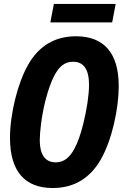

<svg xmlns="http://www.w3.org/2000/svg" viewBox="-20 -923 642 957"><path d="M231 -811.5H539.1L556.6 -903.3H248.5ZM242.7 14.2C350.1 14.2 429.7 -35.6 482.9 -128.9C538.6 -226.1 571.8 -382.8 571.8 -493.7C571.8 -661.1 496.1 -742.2 358.9 -742.2C252.4 -742.2 173.3 -693.4 120.1 -600.1C68.4 -509.8 29.8 -355.5 29.8 -235.4C29.8 -67.9 105 14.2 242.7 14.2ZM257.8 -113.8C204.1 -113.8 178.2 -154.3 178.2 -223.6C178.2 -262.7 186.5 -342.3 206.1 -420.4C220.7 -478.5 236.3 -518.6 251 -546.4C274.4 -591.3 302.2 -615.2 344.2 -615.2C397.5 -615.2 423.8 -576.7 423.8 -500C423.8 -447.8 411.6 -372.6 395.5 -307.6C381.8 -252.4 367.2 -211.9 351.1 -182.1C327.1 -137.7 298.8 -113.8 257.8 -113.8Z"/></svg>

Font: Hack
Style: Bold Oblique
Weight: 700
Italic angle: -12°
Monospace: yes
Designer: Christopher Simpkins
Foundry: Christopher Simpkins
Version: Version 2.010